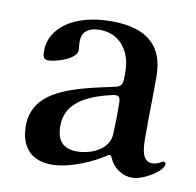

<svg xmlns="http://www.w3.org/2000/svg" viewBox="-60 -506 593 582"><g transform="rotate(10 237.0 -215.0)"><path d="M133.9 14.2C190.7 14.2 260.7 -17.8 296.2 -42.3C298.3 -44 300.8 -45.1 302.9 -45.1C306.1 -45.1 307.9 -42.6 309.7 -39.1C321.4 -10.7 348 11 382.1 11C416.5 11 474.4 -25.9 474.4 -46.5C474.4 -50.1 473 -53.6 468 -53.6C463.1 -53.6 451.3 -42.6 435 -42.6C410.9 -42.6 400.2 -61.8 399.9 -109.4C399.5 -199.9 401.6 -230.8 401.3 -306.1C400.6 -392.8 353.7 -445.3 238.6 -445.3C120.7 -445.3 52.2 -389.9 52.2 -322.1C51.8 -301.1 57.2 -295.1 69.2 -295.1C94.1 -295.1 155.5 -314.3 155.5 -341.6C154.8 -350.9 153.4 -361.5 153.8 -370.4C153.8 -394.2 169 -413.4 208.8 -413.4C255.7 -413.4 288.4 -384.9 301.1 -340.2C306.5 -323.2 306.5 -296.9 305.8 -278.1C305 -261.7 299 -255 283 -251.4C164.4 -225.9 37.3 -201 37.3 -88.4C37.3 -18.5 76.3 14.2 133.9 14.2ZM140.3 -106.9C140.3 -177.6 203.8 -208.5 281.6 -225.9C297.6 -229 303.3 -224.4 304 -208.1C304.7 -175.1 304 -142 302.6 -110.1C300.8 -61.1 246.1 -38.4 202.8 -38.4C147 -38.4 140.3 -77.8 140.3 -106.9Z"/></g></svg>

Font: Margiela Serif Medium
Style: Regular
Weight: 500
Designer: Andreas Faust, Stefan Endress
Version: Version 1.002;FEAKit 1.0